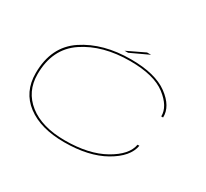

<svg xmlns="http://www.w3.org/2000/svg" viewBox="-136 -872 1163 1083"><g transform="rotate(30 446.0 -331.0)"><path d="M385.5 5.5Q231 5.5 141.5 -62.5Q52 -130.5 52 -252Q52 -425 175.5 -506.8Q299 -588.5 479.5 -588.5Q638.5 -588.5 720.5 -528Q802.5 -467.5 799.5 -394.5H787.5Q789 -460 712.5 -518.8Q636 -577.5 480.5 -577.5Q302.5 -577.5 183.2 -497.5Q64 -417.5 64 -252Q64 -139.5 149 -72.5Q234 -5.5 384.5 -5.5Q539.5 -5.5 639.2 -61.8Q739 -118 751.5 -189.5H763.5Q750 -111.5 647.2 -53Q544.5 5.5 385.5 5.5ZM423 -612 538 -667H564L446 -612Z"/></g></svg>

Font: Anybody UltraExpanded Thin
Style: Italic
Weight: 100
Width: 9
Italic angle: -10°
Designer: Tyler Finck
Foundry: Etcetera Type Company
Version: Version 1.010; ttfautohint (v1.8.3) -l 8 -r 50 -G 200 -x 14 